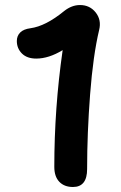

<svg xmlns="http://www.w3.org/2000/svg" viewBox="-20 -768 482 763"><path d="M326.2 -96.2Q326.2 -24.9 270 -24.9Q235.4 -24.9 215.6 -45.7Q195.8 -66.4 195.8 -105Q195.8 -337.9 229 -568.8Q173.8 -535.2 124 -535.2Q87.4 -535.2 67.1 -555.4Q46.9 -575.7 46.9 -605Q46.9 -625.5 60.3 -638.9Q73.7 -652.3 101.1 -655.8Q161.6 -664.1 234.9 -724.1Q265.1 -748 297.9 -748Q336.9 -748 360.4 -718.3Q383.8 -688.5 374 -648.9Q350.1 -548.8 338.1 -393.3Q326.2 -237.8 326.2 -96.2Z"/></svg>

Font: Shantell Sans Bouncy
Style: Regular
Weight: 600
Designer: Stephen Nixon, Anya Danilova, Shantell Martin
Foundry: Arrow Type
Version: Version 1.006;[9816181b4]